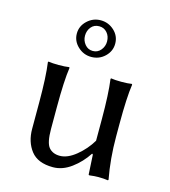

<svg xmlns="http://www.w3.org/2000/svg" viewBox="-103 -748 743 841"><g transform="rotate(15 268.5 -328.0)"><path d="M251 -639Q228 -639 214.5 -622.5Q201 -606 201 -583Q201 -561 215 -544Q229 -527 251 -527Q273 -527 287 -544Q301 -561 301 -583Q301 -607 287 -623Q273 -639 251 -639ZM338 -583Q338 -549 312.5 -524.5Q287 -500 251 -500Q216 -500 190 -524.5Q164 -549 164 -583Q164 -617 190 -641.5Q216 -666 251 -666Q286 -666 312 -642Q338 -618 338 -583ZM365 -92Q337 -49 297 -19.5Q257 10 214 10Q145 10 114 -30Q83 -70 83 -129V-249Q83 -365 74 -429L76 -432Q94 -429 123 -429Q152 -429 170 -432L172 -429Q163 -369 163 -249V-150Q163 -87 180.5 -66.5Q198 -46 230 -46Q265 -46 303.5 -77.5Q342 -109 367 -151V-249Q367 -363 358 -429L360 -432Q378 -429 407 -429Q436 -429 454 -432L456 -429Q447 -369 447 -249V-192Q447 -91 464 0L462 3Q442 0 418 0Q401 0 378 3Q374 3 374 0L369 -89Z"/></g></svg>

Font: Libertinus Sans
Style: Regular
Weight: 400
Designer: Philipp H. Poll
Foundry: Khaled Hosny
Version: Version 6.1